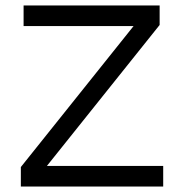

<svg xmlns="http://www.w3.org/2000/svg" viewBox="-20 -680 670 700"><path d="M151 -75H575V0H56V-71L467 -585H66V-660H562V-589Z"/></svg>

Font: Work Sans
Style: Regular
Weight: 400
Designer: Wei Huang
Foundry: Wei Huang
Version: Version 1.032;PS 001.032;hotconv 1.0.70;makeotf.lib2.5.58329